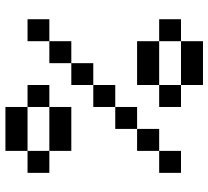

<svg xmlns="http://www.w3.org/2000/svg" viewBox="-50 -710 760 700"><g transform="rotate(-90 330.0 -360.0)"><path d="M529.8 0H370.1V-80.1H529.8ZM529.8 -159.7H370.1V-240.2H529.8ZM370.1 -560.1H290V-639.6H370.1ZM290 -480H129.9V-560.1H290ZM290 -639.6H129.9V-720.2H290ZM129.9 -560.1H49.8V-639.6H129.9ZM370.1 -80.1H290V-159.7H370.1ZM529.8 -480H449.7V-560.1H529.8ZM449.7 -399.9H370.1V-480H449.7ZM370.1 -319.8H290V-399.9H370.1ZM609.9 -80.1H529.8V-159.7H609.9ZM609.9 -560.1H529.8V-639.6H609.9ZM290 -240.2H210V-319.8H290ZM129.9 -80.1H49.8V-159.7H129.9ZM210 -159.7H129.9V-240.2H210Z"/></g></svg>

Font: W95FA
Style: Regular
Weight: 400
Designer: FontsArena.com
Foundry: Alina Sava
Version: Version 1.002;Fontself Maker 3.4.0